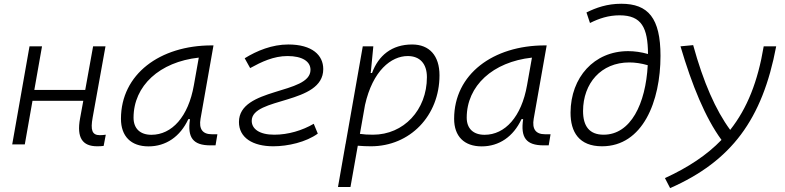

<svg xmlns="http://www.w3.org/2000/svg" viewBox="-20 -762 4142 1013"><path d="M44.4 0H110.8L151.4 -230H419.4L402.3 -136.7C383.8 -35.2 415 9.8 492.7 9.8C505.4 9.8 516.6 9.3 526.9 7.8L538.1 -51.3C527.3 -49.8 517.1 -48.8 506.8 -48.8C465.3 -48.8 457 -76.2 468.8 -141.6L536.6 -517.6H471.2L429.7 -287.6H161.1L201.7 -517.6H135.7Z M763.7 10.3C855.5 10.3 930.7 -41 973.6 -133.3H982.4C967.8 -36.1 998 4.9 1090.3 4.9H1117.2L1127 -53.7H1097.7C1047.9 -53.7 1028.8 -82 1038.1 -135.7L1106.4 -522.5H1097.2C823.2 -522.5 618.2 -370.1 618.2 -135.3C618.2 -43 670.9 10.3 763.7 10.3ZM778.8 -50.8C719.7 -50.8 684.6 -83.5 684.6 -141.1C684.6 -309.6 822.3 -435.5 1028.8 -458L1002.9 -312.5C973.6 -145.5 886.7 -50.8 778.8 -50.8Z M1421.9 9.8C1499 9.8 1595.2 -12.2 1656.7 -57.1L1635.3 -108.9C1574.7 -73.7 1501 -51.3 1426.8 -51.3C1347.7 -51.3 1308.1 -82.5 1308.1 -124.5C1308.1 -251 1685.5 -209 1685.5 -397.5C1685.5 -470.7 1627.4 -527.3 1501 -527.3C1416 -527.3 1335.4 -494.6 1271 -454.6L1299.8 -402.8C1359.4 -435.5 1423.3 -466.3 1497.1 -466.3C1574.7 -466.3 1618.2 -438 1618.2 -393.6C1618.2 -262.2 1240.7 -302.7 1240.7 -118.2C1240.7 -36.1 1312.5 9.8 1421.9 9.8Z M1829.1 224.6 1867.7 6.8C1890.6 8.8 1914.1 9.8 1937 9.8C2143.1 9.8 2298.8 -151.4 2298.8 -364.7C2298.8 -468.3 2245.6 -527.3 2154.3 -527.3C2046.9 -527.3 1976.6 -468.8 1942.9 -377H1935.5L1936.5 -381.8L1949.7 -517.6H1894L1803.2 -2L1802.2 -0.5C1802.2 -0.5 1802.7 -0.5 1802.7 -0.5L1763.2 224.6ZM1878.9 -55.7 1905.8 -208C1946.3 -389.2 2043.9 -466.3 2131.3 -466.3C2195.3 -466.3 2232.4 -425.8 2232.4 -355C2232.4 -181.6 2109.9 -51.3 1947.8 -51.3C1921.4 -51.3 1897.9 -52.7 1878.9 -55.7Z M2521.5 10.3C2613.3 10.3 2688.5 -41 2731.4 -133.3H2740.2C2725.6 -36.1 2755.9 4.9 2848.1 4.9H2875L2884.8 -53.7H2855.5C2805.7 -53.7 2786.6 -82 2795.9 -135.7L2864.3 -522.5H2855C2581.1 -522.5 2376 -370.1 2376 -135.3C2376 -43 2428.7 10.3 2521.5 10.3ZM2536.6 -50.8C2477.5 -50.8 2442.4 -83.5 2442.4 -141.1C2442.4 -309.6 2580.1 -435.5 2786.6 -458L2760.7 -312.5C2731.4 -145.5 2644.5 -50.8 2536.6 -50.8Z M3156.2 9.8C3371.6 9.8 3464.8 -227.5 3464.8 -467.3C3464.8 -666.5 3399.9 -742.2 3257.8 -742.2C3182.6 -742.2 3125 -721.2 3074.2 -696.3L3092.8 -640.6C3140.6 -664.6 3190.4 -681.2 3249 -681.2C3365.7 -681.2 3397.9 -615.2 3398.9 -477.1C3362.8 -487.3 3327.6 -492.2 3293.9 -492.2C3114.3 -492.2 2991.2 -353.5 2990.2 -168.5C2989.7 -64.9 3035.6 9.8 3156.2 9.8ZM3397.5 -418C3386.7 -214.8 3308.1 -51.3 3164.6 -51.3C3089.4 -51.3 3056.2 -96.7 3056.2 -176.3C3056.6 -322.3 3150.9 -432.6 3300.3 -432.6C3331.1 -432.6 3363.8 -427.7 3397.5 -418Z M3515.6 230.5C3839.4 87.9 4002.4 -132.3 4075.2 -517.6H4009.3C3978.5 -332.5 3922.4 -190.4 3832.5 -76.7C3755.9 -180.7 3690.9 -328.6 3637.2 -523.9L3570.3 -517.6C3630.9 -312.5 3701.2 -140.6 3786.6 -23.9C3709.5 56.2 3611.3 121.1 3488.3 177.7Z"/></svg>

Font: Cascadia Mono NF Light
Style: Italic
Weight: 300
Italic angle: -10°
Monospace: yes
Designer: Aaron Bell
Foundry: Saja Typeworks
Version: Version 2404.023